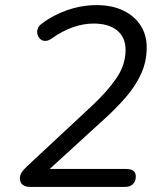

<svg xmlns="http://www.w3.org/2000/svg" viewBox="-20 -734 640 754"><path d="M470.5 0H98.9Q80.4 0 69.2 -8.2Q58.1 -16.5 58.1 -33.5Q58.1 -45.6 64.9 -56.3Q71.7 -67 85.8 -80.6L341.2 -318.5Q399 -372.3 436 -425.3Q473.1 -478.4 473.1 -538Q473.1 -586.9 440.3 -614.2Q407.6 -641.5 347.5 -641.5Q307.5 -641.5 266.2 -627Q224.8 -612.5 181 -581.6Q167.8 -572.7 156.3 -573.4Q144.8 -574 137.5 -581.3Q130.2 -588.6 127.3 -599.1Q124.3 -609.5 128.2 -621Q132.1 -632.5 143.8 -640.9Q188.8 -675.2 245.3 -694.6Q301.8 -713.9 359.8 -713.9Q419.6 -713.9 463.7 -692.8Q507.8 -671.6 531.9 -634.4Q556.1 -597.3 556.1 -548.4Q556.1 -492 534.1 -444Q512 -395.9 474.5 -352.6Q437 -309.2 390 -266.7L148.4 -46L146.8 -70.5H474.8Q493.8 -70.5 503.5 -63.2Q513.3 -55.9 513.3 -41.3Q513.3 -22.3 502.3 -11.2Q491.4 0 470.5 0Z"/></svg>

Font: Nunito Variable Extra Light
Style: Italic
Weight: 200
Italic angle: -9°
Designer: Vernon Adams
Foundry: Vernon Adams
Version: Version 3.602